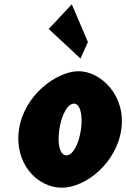

<svg xmlns="http://www.w3.org/2000/svg" viewBox="-20 -860 588 895"><path d="M314.6 -840 207.1 -725 355.2 -587 389.9 -664ZM68.5 -256C45.7 -98 153.4 15 268.5 15C377.3 15 522.5 -98 545.3 -256C568.4 -416 448.5 -528 346.7 -528C243.7 -528 91.5 -416 68.5 -256ZM256.5 -256C266.7 -327 296.3 -377 324.5 -377C352.4 -377 367.5 -327 357.3 -256C347.2 -186 318.9 -136 289.8 -136C259.4 -136 246.4 -186 256.5 -256Z"/></svg>

Font: Blink
Style: Obl
Weight: 400
Designer: Mew Too
Foundry: Cannot Into Space Fonts
Version: Version 001.000